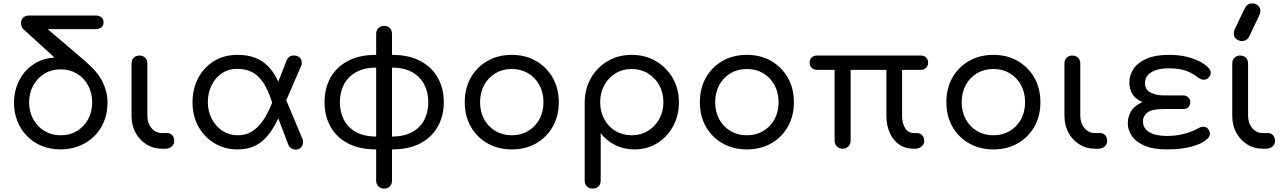

<svg xmlns="http://www.w3.org/2000/svg" viewBox="-20 -873 7549 1127"><path d="M336 4Q273 4 222.5 -17.5Q172 -39 136 -77Q100 -115 81 -164.5Q62 -214 62 -270Q62 -319 77.5 -365Q93 -411 123.5 -448Q154 -485 198.5 -508.5Q243 -532 300 -535L118 -701Q110 -708 106.5 -718.5Q103 -729 103 -738Q103 -758 116.5 -770Q130 -782 150 -782H542Q562 -782 575 -771.5Q588 -761 588 -741Q588 -721 574 -711.5Q560 -702 540 -702H260L478 -516Q553 -452 582 -392.5Q611 -333 611 -272Q611 -207 589 -156Q567 -105 528.5 -69Q490 -33 440 -14.5Q390 4 336 4ZM336 -79Q390 -79 431.5 -104Q473 -129 497 -172.5Q521 -216 521 -272Q521 -328 497 -372Q473 -416 431 -441Q389 -466 336 -466Q283 -466 241.5 -441Q200 -416 175.5 -372Q151 -328 151 -272Q151 -216 175.5 -172.5Q200 -129 241.5 -104Q283 -79 336 -79Z M931 0Q880 0 839.5 -25.5Q799 -51 775.5 -94.5Q752 -138 752 -194V-501Q752 -521 765 -534Q778 -547 798 -547Q819 -547 832 -534Q845 -521 845 -501V-194Q845 -150 869.5 -121Q894 -92 931 -92H963Q980 -92 991.5 -79Q1003 -66 1003 -46Q1003 -26 988 -13Q973 0 950 0Z M1373 4Q1301 4 1241 -31Q1181 -66 1145.5 -128.5Q1110 -191 1110 -273Q1110 -350 1142.5 -413Q1175 -476 1234.5 -513.5Q1294 -551 1375 -551Q1484 -551 1548 -489.5Q1612 -428 1641 -312L1579 -266Q1553 -350 1521.5 -393.5Q1490 -437 1453 -453Q1416 -469 1373 -469Q1321 -469 1282 -442.5Q1243 -416 1221.5 -371.5Q1200 -327 1200 -274Q1200 -219 1223.5 -174.5Q1247 -130 1286.5 -104.5Q1326 -79 1375 -79Q1421 -79 1455 -99Q1489 -119 1515 -153.5Q1541 -188 1561 -232Q1581 -276 1599 -323L1637 -227Q1615 -178 1591.5 -136Q1568 -94 1538.5 -62.5Q1509 -31 1469 -13.5Q1429 4 1373 4ZM1717 5Q1683 5 1671 -27L1576 -277L1642 -328L1756 -56Q1758 -53 1758.5 -48.5Q1759 -44 1759 -42Q1759 -22 1748 -9Q1737 4 1717 5ZM1630 -215 1575 -296 1662 -517Q1668 -532 1679 -540Q1690 -548 1707 -547Q1727 -547 1740 -534Q1753 -521 1751 -500Q1751 -498 1750.5 -494Q1750 -490 1748 -487Z M2281 4V-71Q2354 -72 2401 -98.5Q2448 -125 2471 -171Q2494 -217 2494 -273Q2494 -330 2471 -375.5Q2448 -421 2401 -448.5Q2354 -476 2281 -476V-551Q2380 -551 2447.5 -515Q2515 -479 2550 -416.5Q2585 -354 2585 -273Q2585 -193 2550 -130.5Q2515 -68 2448 -32Q2381 4 2281 4ZM2188 4Q2089 4 2021.5 -32Q1954 -68 1919.5 -130.5Q1885 -193 1885 -273Q1885 -354 1919.5 -416.5Q1954 -479 2021.5 -515Q2089 -551 2188 -551V-476Q2116 -476 2068.5 -448.5Q2021 -421 1998 -375.5Q1975 -330 1975 -273Q1975 -217 1998 -171Q2021 -125 2068.5 -98.5Q2116 -72 2188 -71ZM2234 234Q2214 234 2201 221Q2188 208 2188 187V-674Q2188 -695 2201 -708Q2214 -721 2234 -721Q2256 -721 2268.5 -708Q2281 -695 2281 -674V187Q2281 208 2268.5 221Q2256 234 2234 234Z M2984 4Q2904 4 2841.5 -31.5Q2779 -67 2743.5 -129.5Q2708 -192 2708 -273Q2708 -355 2743.5 -417.5Q2779 -480 2841.5 -515.5Q2904 -551 2984 -551Q3064 -551 3126 -515.5Q3188 -480 3224 -417.5Q3260 -355 3260 -273Q3260 -192 3224.5 -129.5Q3189 -67 3127 -31.5Q3065 4 2984 4ZM2984 -79Q3038 -79 3080 -104Q3122 -129 3146 -172.5Q3170 -216 3170 -273Q3170 -330 3146 -374Q3122 -418 3080 -443Q3038 -468 2984 -468Q2930 -468 2888 -443Q2846 -418 2822 -374Q2798 -330 2798 -273Q2798 -216 2822 -172.5Q2846 -129 2888 -104Q2930 -79 2984 -79Z M3459 234Q3438 234 3425 221Q3412 208 3412 187V-274Q3413 -353 3449.5 -416Q3486 -479 3548 -515Q3610 -551 3687 -551Q3767 -551 3829.5 -514.5Q3892 -478 3928.5 -415.5Q3965 -353 3965 -273Q3965 -194 3930.5 -131Q3896 -68 3837 -32Q3778 4 3704 4Q3642 4 3591 -21.5Q3540 -47 3506 -91V187Q3506 208 3493 221Q3480 234 3459 234ZM3688 -79Q3741 -79 3783 -104.5Q3825 -130 3849.5 -174Q3874 -218 3874 -273Q3874 -329 3849.5 -373Q3825 -417 3783 -442.5Q3741 -468 3688 -468Q3635 -468 3593 -442.5Q3551 -417 3527 -373Q3503 -329 3503 -273Q3503 -218 3527 -173.5Q3551 -129 3593 -104Q3635 -79 3688 -79Z M4364 4Q4284 4 4221.5 -31.5Q4159 -67 4123.5 -129.5Q4088 -192 4088 -273Q4088 -355 4123.5 -417.5Q4159 -480 4221.5 -515.5Q4284 -551 4364 -551Q4444 -551 4506 -515.5Q4568 -480 4604 -417.5Q4640 -355 4640 -273Q4640 -192 4604.5 -129.5Q4569 -67 4507 -31.5Q4445 4 4364 4ZM4364 -79Q4418 -79 4460 -104Q4502 -129 4526 -172.5Q4550 -216 4550 -273Q4550 -330 4526 -374Q4502 -418 4460 -443Q4418 -468 4364 -468Q4310 -468 4268 -443Q4226 -418 4202 -374Q4178 -330 4178 -273Q4178 -216 4202 -172.5Q4226 -129 4268 -104Q4310 -79 4364 -79Z M4926 0Q4906 0 4892.5 -13.5Q4879 -27 4879 -47V-463H4775Q4756 -463 4744 -475.5Q4732 -488 4732 -504Q4732 -523 4744 -535Q4756 -547 4775 -547H5385Q5405 -547 5416.5 -535Q5428 -523 5428 -504Q5428 -488 5416.5 -475.5Q5405 -463 5385 -463H5275V-194Q5275 -150 5293 -121Q5311 -92 5347 -92H5364Q5381 -92 5393 -79Q5405 -66 5405 -46Q5405 -26 5389.5 -13Q5374 0 5351 0H5344Q5293 0 5257 -25.5Q5221 -51 5202 -94.5Q5183 -138 5183 -194V-463H4973V-47Q4973 -27 4959.5 -13.5Q4946 0 4926 0Z M5811 4Q5731 4 5668.5 -31.5Q5606 -67 5570.5 -129.5Q5535 -192 5535 -273Q5535 -355 5570.5 -417.5Q5606 -480 5668.5 -515.5Q5731 -551 5811 -551Q5891 -551 5953 -515.5Q6015 -480 6051 -417.5Q6087 -355 6087 -273Q6087 -192 6051.5 -129.5Q6016 -67 5954 -31.5Q5892 4 5811 4ZM5811 -79Q5865 -79 5907 -104Q5949 -129 5973 -172.5Q5997 -216 5997 -273Q5997 -330 5973 -374Q5949 -418 5907 -443Q5865 -468 5811 -468Q5757 -468 5715 -443Q5673 -418 5649 -374Q5625 -330 5625 -273Q5625 -216 5649 -172.5Q5673 -129 5715 -104Q5757 -79 5811 -79Z M6407 0Q6356 0 6315.5 -25.5Q6275 -51 6251.5 -94.5Q6228 -138 6228 -194V-501Q6228 -521 6241 -534Q6254 -547 6274 -547Q6295 -547 6308 -534Q6321 -521 6321 -501V-194Q6321 -150 6345.5 -121Q6370 -92 6407 -92H6439Q6456 -92 6467.5 -79Q6479 -66 6479 -46Q6479 -26 6464 -13Q6449 0 6426 0Z M6830 4Q6748 4 6697 -18.5Q6646 -41 6623 -76Q6600 -111 6600 -149Q6600 -188 6619.5 -220.5Q6639 -253 6686 -274Q6644 -292 6626.5 -322Q6609 -352 6609 -387Q6609 -433 6634.5 -470Q6660 -507 6711 -529Q6762 -551 6841 -551Q6898 -551 6942.5 -540.5Q6987 -530 7019.5 -513.5Q7052 -497 7070 -478Q7081 -468 7084 -459.5Q7087 -451 7087 -445Q7087 -432 7075 -418.5Q7063 -405 7044 -405Q7039 -405 7030 -408Q7021 -411 7013 -417Q6985 -441 6944.5 -456.5Q6904 -472 6841 -472Q6800 -472 6768.5 -462.5Q6737 -453 6719 -433.5Q6701 -414 6701 -386Q6701 -346 6734 -329.5Q6767 -313 6812 -313H6924Q6944 -313 6955.5 -301Q6967 -289 6967 -273Q6967 -258 6957 -245.5Q6947 -233 6924 -233H6810Q6741 -233 6715 -212.5Q6689 -192 6689 -161Q6689 -119 6726.5 -97Q6764 -75 6830 -75Q6870 -75 6904 -81.5Q6938 -88 6965 -98Q6992 -108 7008 -117Q7020 -124 7027.5 -126.5Q7035 -129 7042 -129Q7062 -129 7072 -115Q7082 -101 7082 -90Q7082 -78 7077 -70Q7072 -62 7058 -51Q7041 -36 7008.5 -23.5Q6976 -11 6931 -3.5Q6886 4 6830 4Z M7392 0Q7341 0 7300.5 -25.5Q7260 -51 7236.5 -94.5Q7213 -138 7213 -194V-501Q7213 -521 7226 -534Q7239 -547 7259 -547Q7280 -547 7293 -534Q7306 -521 7306 -501V-194Q7306 -150 7330.5 -121Q7355 -92 7392 -92H7424Q7441 -92 7452.5 -79Q7464 -66 7464 -46Q7464 -26 7449 -13Q7434 0 7411 0ZM7270 -632Q7251 -632 7236.5 -644.5Q7222 -657 7222 -676Q7222 -682 7223.5 -688Q7225 -694 7228 -702L7284 -819Q7293 -838 7303.5 -845.5Q7314 -853 7331 -853Q7350 -853 7364 -840.5Q7378 -828 7378 -809Q7378 -804 7377 -798Q7376 -792 7373 -786L7315 -664Q7305 -644 7294 -638Q7283 -632 7270 -632Z"/></svg>

Font: Comfortaa SemiBold
Style: Regular
Weight: 600
Designer: Johan Aakerlund
Foundry: Johan Aakerlund
Version: Version 3.104; ttfautohint (v1.8.1.43-b0c9)